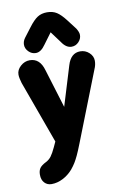

<svg xmlns="http://www.w3.org/2000/svg" viewBox="-91 -674 595 925"><g transform="rotate(-10 206.5 -211.5)"><path d="M138 -1 126 25Q113 53 102.5 67Q92 81 76 89Q54 100 45.5 112Q37 124 37 144Q37 169 50.5 183.5Q64 198 85 198Q113 198 140.5 184Q168 170 189 146Q202 130 210 117Q218 104 227.5 84Q237 64 251 28L384 -311Q393 -331 393 -351Q393 -374 374.5 -391Q356 -408 331 -408Q285 -408 268 -351L209 -158L151 -347Q134 -408 84 -408Q59 -408 39 -390Q19 -372 19 -349Q19 -340 21.5 -328.5Q24 -317 27 -307ZM207 -523 247 -469Q268 -437 295 -437Q315 -437 329.5 -452Q344 -467 344 -486Q344 -494 340.5 -502.5Q337 -511 332 -519L296 -566Q273 -596 253.5 -608.5Q234 -621 206 -621Q179 -621 159.5 -608.5Q140 -596 116 -564L81 -518Q70 -503 70 -486Q70 -467 85 -452Q100 -437 120 -437Q145 -437 167 -469Z"/></g></svg>

Font: Beiruti ExtraBold
Style: Regular
Weight: 800
Designer: Arlette Boutros
Foundry: Boutros
Version: Version 1.41